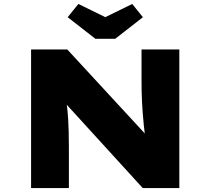

<svg xmlns="http://www.w3.org/2000/svg" viewBox="-20 -950 1063 970"><path d="M137 0V-700H320L750 -234L715 -244Q710 -284 706.5 -317.5Q703 -351 701 -379.5Q699 -408 697.5 -435Q696 -462 695.5 -491Q695 -520 695 -553V-700H886V0H701L245 -500L308 -483Q312 -460 315 -439Q318 -418 320.5 -395.5Q323 -373 324.5 -346Q326 -319 327 -285.5Q328 -252 328 -208V0ZM462 -754 322 -863 376 -930 527 -856H497L648 -930L702 -863L562 -754Z"/></svg>

Font: Lexend Mega ExtraBold
Style: Regular
Weight: 800
Designer: Bonnie Shaver-Troup, Thomas Jockin
Foundry: Lexend
Version: Version 1.007